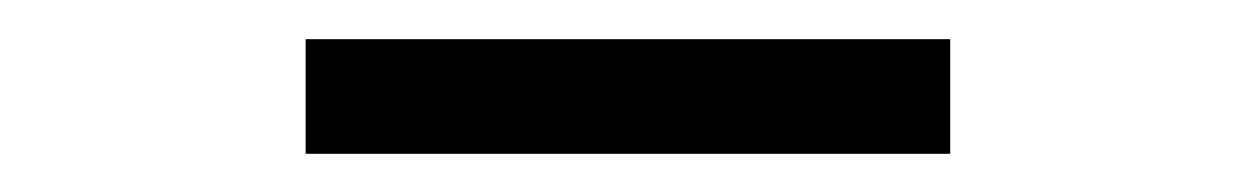

<svg xmlns="http://www.w3.org/2000/svg" viewBox="-20 -662 640 98"><path d="M136 -642H465V-583.5H136Z"/></svg>

Font: JuliaMono SemiBold
Style: Italic
Weight: 600
Italic angle: -9°
Monospace: yes
Designer: cormullion
Foundry: corm
Version: Version 0.056; ttfautohint (v1.8.4)